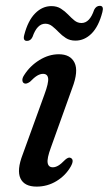

<svg xmlns="http://www.w3.org/2000/svg" viewBox="-20 -648 382 676"><path d="M166 -59Q175 -59 185 -64.8Q195 -70.5 210 -86Q221.5 -96 229 -92Q242.5 -85.5 229 -61.5Q211 -30 179 -10.5Q147 9 109 9Q65.5 9 52 -20Q38.5 -49 60 -104.5L136.5 -315.5Q151.5 -356 149.5 -372Q147.5 -388 131.5 -388Q122 -388 111.2 -381.8Q100.5 -375.5 85.5 -360Q72.5 -351 65.5 -354.5Q59.5 -357 58.8 -365Q58 -373 65 -383.5Q85.5 -416 118.8 -436.5Q152 -457 187 -457Q228 -457 242.5 -427.2Q257 -397.5 234.5 -338.5L159 -128Q145 -90 147.8 -74.5Q150.5 -59 166 -59ZM245.5 -505Q226 -505 212 -514Q198 -523 186.8 -534.8Q175.5 -546.5 164.2 -555.5Q153 -564.5 139.5 -564.5Q110.5 -564.5 94.5 -518Q88 -504 75 -504Q59.5 -504 65.5 -525.5Q78.5 -575.5 103.8 -601Q129 -626.5 161 -626.5Q180.5 -626.5 194.5 -617.5Q208.5 -608.5 219.8 -596.8Q231 -585 242 -576Q253 -567 267 -567Q296 -567 311.5 -613.5Q318.5 -627.5 331.5 -627.5Q346.5 -627.5 340.5 -605.5Q327.5 -555 302.5 -530Q277.5 -505 245.5 -505Z"/></svg>

Font: Fraunces 72pt S050
Style: Italic
Weight: 400
Italic angle: -16°
Version: Version 1.000; ttfautohint (v1.8.3)